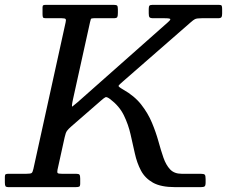

<svg xmlns="http://www.w3.org/2000/svg" viewBox="-60 -770 944 790"><path d="M-40 -19V-43Q-40 -51.5 -36.2 -53.2Q-32.5 -55 -24 -55H49Q66 -55 70.2 -58.2Q74.5 -61.5 77.5 -75.5L210 -678Q212.5 -688 210 -691.5Q207.5 -695 194 -695H128Q118.5 -695 116.8 -698.8Q115 -702.5 115 -712V-740Q115 -747 118.5 -748.5Q122 -750 129 -750H408Q419 -750 422 -746.8Q425 -743.5 425 -732V-717Q425 -704 422.5 -699.5Q420 -695 407 -695H326Q315 -695 313.8 -691.2Q312.5 -687.5 310.5 -679L240 -360Q233.5 -329 237.8 -331.8Q242 -334.5 260 -350L631 -678.5Q641 -687 640.8 -691Q640.5 -695 617 -695H571Q558.5 -695 555.2 -699Q552 -703 552 -715V-733Q552 -743 554.8 -746.5Q557.5 -750 567 -750H841Q850.5 -750 852.2 -746.2Q854 -742.5 854 -733V-714Q854 -703.5 851 -699.2Q848 -695 836.5 -695H770Q749.5 -695 742.2 -691.2Q735 -687.5 725 -678.5L446 -435Q429.5 -421 427.8 -417.2Q426 -413.5 446 -402Q493 -375.5 521 -339.8Q549 -304 565.2 -265Q581.5 -226 591.8 -188.8Q602 -151.5 612.5 -121.2Q623 -91 640 -73Q657 -55 687 -55H765Q779 -55 782.5 -51.2Q786 -47.5 786 -33V-19Q786 -6.5 782 -3.2Q778 0 766 0H661Q602 0 569.2 -18.5Q536.5 -37 520 -68.2Q503.5 -99.5 495 -138Q486.5 -176.5 477.2 -217.2Q468 -258 449.5 -295.8Q431 -333.5 393.5 -362Q379.5 -372.5 374 -370Q368.5 -367.5 356 -356.5L233 -249.5Q221.5 -239.5 215.8 -231.8Q210 -224 206 -205L176.5 -71Q174.5 -60.5 177.5 -57.8Q180.5 -55 194 -55H253Q264.5 -55 267.2 -51Q270 -47 270 -35V-15Q270 -4 265.8 -2Q261.5 0 250 0H-24Q-35 0 -37.5 -4Q-40 -8 -40 -19Z"/></svg>

Font: Besley
Style: Italic
Weight: 400
Italic angle: -13°
Designer: Owen Earl
Foundry: indestructible type*
Version: Version 4.000; ttfautohint (v1.8.4.7-5d5b)